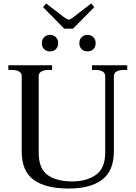

<svg xmlns="http://www.w3.org/2000/svg" viewBox="-20 -1076 782 1106"><path d="M228 -1035 246 -1056 347 -978Q368 -963 376 -963Q383 -963 392 -969.5Q401 -976 404 -978L505 -1056L523 -1035L401 -911H350ZM221 -827Q221 -848 234 -861.5Q247 -875 267 -875Q289 -875 302 -861.5Q315 -848 315 -827Q315 -806 302 -793Q289 -780 267 -780Q247 -780 234 -793Q221 -806 221 -827ZM437 -827Q437 -848 450 -861.5Q463 -875 484 -875Q505 -875 518 -861.5Q531 -848 531 -827Q531 -806 518 -793Q505 -780 484 -780Q463 -780 450 -793Q437 -806 437 -827ZM105 -204V-637Q105 -655 90 -664Q75 -673 51 -673H28V-700H280V-673H257Q233 -673 218 -664Q203 -655 203 -637V-197Q203 -104 254.5 -67.5Q306 -31 397 -31Q478 -31 532 -68.5Q586 -106 586 -197V-637Q586 -655 571.5 -664Q557 -673 532 -673H510V-700H713V-673H690Q666 -673 651 -664Q636 -655 636 -637V-204Q636 -93 569 -41.5Q502 10 375 10Q243 10 174 -40Q105 -90 105 -204Z"/></svg>

Font: TavirajRegular
Style: Regular
Weight: 400
Designer: Katatrad Team
Foundry: CadsonDemak
Version: Version 1.000